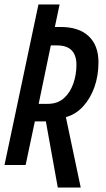

<svg xmlns="http://www.w3.org/2000/svg" viewBox="-21 -734 473 854"><path d="M236 100 183 -194H134L93 0H-1L150 -714H244L223 -614H249Q330 -614 373.5 -573Q417 -532 417 -457Q417 -397 399 -346.5Q381 -296 348.5 -260.5Q316 -225 272 -213L338 100ZM190 -272Q235 -272 263 -297Q291 -322 305 -362Q319 -402 319 -445Q319 -532 233 -532H205L151 -272Z"/></svg>

Font: Noto Sans ExtraCondensed Medium
Style: Italic
Weight: 500
Width: 2
Italic angle: -12°
Designer: Monotype Design Team
Foundry: Monotype Imaging Inc.
Version: Version 2.013; ttfautohint (v1.8.4.7-5d5b)